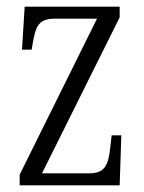

<svg xmlns="http://www.w3.org/2000/svg" viewBox="-20 -556 433 576"><path d="M39 0H339L344 -150H315L311 -115C305 -59 294 -36 247 -36H106L339 -504V-536H54L46 -407H75L78 -425C87 -478 96 -500 145 -500H271L39 -32Z"/></svg>

Font: Noto Serif Bengali ExtraCondensed Light
Style: Regular
Weight: 300
Width: 2
Designer: Juan Bruce, Universal Thirst, Indian Type Foundry and the Monotype Design Team.
Foundry: Monotype Imaging Inc.
Version: Version 2.003